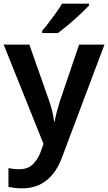

<svg xmlns="http://www.w3.org/2000/svg" viewBox="-20 -786 589 1046"><path d="M0 -543H140L248 -236Q258 -208 264.5 -180.5Q271 -153 275 -124H278Q282 -150 290 -179Q298 -208 307 -237L411 -543H549L318 71Q288 153 233.5 196.5Q179 240 101 240Q76 240 58 237.5Q40 235 26 232V130Q37 132 52.5 134Q68 136 85 136Q132 136 159.5 108.5Q187 81 202 40L217 -2ZM465 -756Q448 -738 417.5 -709Q387 -680 353.5 -652Q320 -624 295 -606H210V-619Q226 -637 246 -663Q266 -689 285.5 -716.5Q305 -744 318 -766H465Z"/></svg>

Font: Noto Sans Sora Sompeng Semi
Style: Bold
Weight: 700
Designer: Monotype Design Team. David Williams.
Foundry: Monotype Imaging Inc.
Version: Version 2.101; ttfautohint (v1.8.4.7-5d5b)